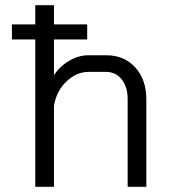

<svg xmlns="http://www.w3.org/2000/svg" viewBox="-20 -720 654 740"><path d="M544 -337V0H472V-339Q472 -385 449 -414Q426 -443 388 -443H322Q275 -443 236.5 -406.5Q198 -370 188 -313V0H116V-568H26V-626H116V-700H188V-626H316V-568H188V-430Q211 -465 247 -486Q283 -507 320 -507H390Q459 -507 501.5 -460Q544 -413 544 -337Z"/></svg>

Font: Bai Jamjuree
Style: Regular
Weight: 400
Designer: Katatrad Aksorn Co.,Ltd.
Foundry: Cadson Demak Co.,Ltd.
Version: Version 1.000; ttfautohint (v1.6)